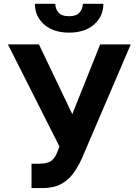

<svg xmlns="http://www.w3.org/2000/svg" viewBox="-20 -955 711 985"><path d="M141.7 9.9V-115.1H181.1Q225.1 -115.1 245 -131.4Q264.9 -147.7 275.9 -180L284.8 -203.8L20.6 -727.3H179.7L350.9 -369.3L494 -727.3H650.9L400.2 -142.8Q382.1 -102.3 357.4 -67.5Q332.7 -32.7 294.4 -11.4Q256 9.9 196.4 9.9ZM404.8 -935.4H510.3Q510.3 -871.1 462.7 -829.4Q415.1 -787.6 334.5 -787.6Q253.9 -787.6 206.5 -829.4Q159.1 -871.1 159.1 -935.4H263.8Q263.5 -910.9 279.7 -891.3Q295.8 -871.8 334.5 -871.8Q372.5 -871.8 388.7 -891.2Q404.8 -910.5 404.8 -935.4Z"/></svg>

Font: Inter UI
Style: Bold
Weight: 700
Designer: Rasmus Andersson
Foundry: rsms
Version: 3.2;8d6f07862